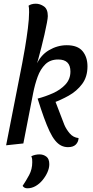

<svg xmlns="http://www.w3.org/2000/svg" viewBox="-20 -774 502 1036"><path d="M13 10 100 -433 174 -420Q198 -476 244 -503Q290 -530 340 -530Q399 -530 425.5 -498Q452 -466 452 -416Q452 -359 423 -320.5Q394 -282 351 -258Q308 -234 266 -219L183 -242Q225 -253 265.5 -271Q306 -289 333 -318Q360 -347 360 -388Q360 -453 294 -453Q251 -453 224.5 -427Q198 -401 183 -359.5Q168 -318 159 -272L106 0ZM347 20Q327 20 310 11.5Q293 3 277.5 -16Q262 -35 247.5 -65.5Q233 -96 217 -140Q201 -184 183 -242L274 -239L327 -101Q337 -77 356 -54.5Q375 -32 404 -29Q403 -8 389 6Q375 20 347 20ZM173 -410 98 -422Q106 -463 115 -516.5Q124 -570 130.5 -621.5Q137 -673 137 -708Q137 -719 136.5 -727.5Q136 -736 134 -743Q140 -748 150.5 -751Q161 -754 173 -754Q196 -754 217 -739.5Q238 -725 238 -687Q238 -677 233 -650Q228 -623 220 -588Q212 -553 203 -517.5Q194 -482 186 -453Q178 -424 173 -410ZM128 242Q119 242 113 239Q107 236 102 229Q121 201 137.5 170Q154 139 154 102Q154 92 153.5 85.5Q153 79 149 69Q159 64 170.5 61.5Q182 59 193 59Q214 59 230 71Q246 83 246 112Q246 133 236 155.5Q226 178 209.5 198Q193 218 172 230Q151 242 128 242Z"/></svg>

Font: Sansita Swashed Light Light
Style: Regular
Weight: 300
Version: Version 1.003